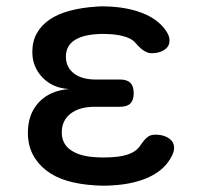

<svg xmlns="http://www.w3.org/2000/svg" viewBox="-20 -578 640 606"><path d="M507 -476Q515 -463 515 -450.5Q515 -438 508.5 -429.5Q502 -421 489 -415.5Q476 -410 457 -410Q451 -410 445 -412.5Q439 -415 433.5 -418.5Q428 -422 422 -427.5Q416 -433 409 -441Q399 -454 378.5 -461Q358 -468 331 -470Q318 -471 306.5 -471Q295 -471 283 -470Q238 -467 213 -449.5Q188 -432 188 -399Q188 -366 213 -346.5Q238 -327 282 -327H359Q381 -327 391.5 -316.5Q402 -306 402 -284Q402 -262 391.5 -251.5Q381 -241 359 -241H279Q231 -241 203 -219.5Q175 -198 175 -160Q175 -124 203 -104.5Q231 -85 279 -82Q293 -81 307.5 -81Q322 -81 336 -82Q369 -84 391.5 -93.5Q414 -103 425 -122Q430 -129 435 -135Q440 -141 445 -145Q450 -149 456 -151Q462 -153 470 -153Q488 -153 501.5 -147.5Q515 -142 522 -133.5Q529 -125 529.5 -113Q530 -101 523 -87Q502 -44 453.5 -20.5Q405 3 336 7Q322 8 307.5 8Q293 8 279 7Q230 4 191.5 -7.5Q153 -19 125.5 -40.5Q98 -62 83 -91.5Q68 -121 68 -159Q68 -218 102.5 -255Q137 -292 198 -297Q146 -300 114 -333.5Q82 -367 82 -414Q82 -448 96.5 -473.5Q111 -499 137 -516.5Q163 -534 200 -544Q237 -554 283 -557Q295 -558 306.5 -558Q318 -558 331 -557Q394 -553 439.5 -532.5Q485 -512 507 -476Z"/></svg>

Font: Maple Mono NL Medium
Style: Regular
Weight: 500
Monospace: yes
Designer: subframe7536
Version: Version 7.000